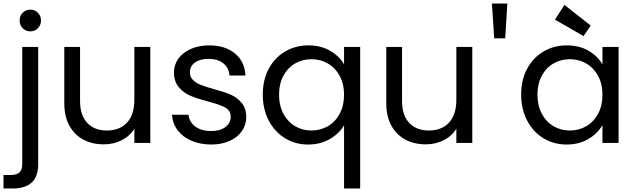

<svg xmlns="http://www.w3.org/2000/svg" viewBox="-47 -816 3628 1096"><path d="M126 -637Q100 -637 82.5 -655Q65 -673 65 -699Q65 -725 82.5 -743Q100 -761 126 -761Q152 -761 169.5 -743Q187 -725 187 -699Q187 -673 169.5 -655Q152 -637 126 -637ZM171 119Q171 192 134 226Q97 260 26 260H-27V183H11Q49 183 64.5 168Q80 153 80 117V-548H171Z M811 -548V0H720V-81Q694 -39 647.5 -15.5Q601 8 545 8Q481 8 430 -18.5Q379 -45 349.5 -98Q320 -151 320 -227V-548H410V-239Q410 -158 451 -114.5Q492 -71 563 -71Q636 -71 678 -116Q720 -161 720 -247V-548Z M1159 9Q1096 9 1046 -12.5Q996 -34 967 -72.5Q938 -111 935 -161H1029Q1033 -120 1067.5 -94Q1102 -68 1158 -68Q1210 -68 1240 -91Q1270 -114 1270 -149Q1270 -185 1238 -202.5Q1206 -220 1139 -237Q1078 -253 1039.5 -269.5Q1001 -286 973.5 -318.5Q946 -351 946 -404Q946 -446 971 -481Q996 -516 1042 -536.5Q1088 -557 1147 -557Q1238 -557 1294 -511Q1350 -465 1354 -385H1263Q1260 -428 1228.5 -454Q1197 -480 1144 -480Q1095 -480 1066 -459Q1037 -438 1037 -404Q1037 -377 1054.5 -359.5Q1072 -342 1098.5 -331.5Q1125 -321 1172 -308Q1231 -292 1268 -276.5Q1305 -261 1331.5 -230Q1358 -199 1359 -149Q1359 -104 1334 -68Q1309 -32 1263.5 -11.5Q1218 9 1159 9Z M1453 -276Q1453 -360 1487 -423.5Q1521 -487 1580.5 -522Q1640 -557 1714 -557Q1785 -557 1838.5 -525.5Q1892 -494 1917 -448V-548H2009V260H1917V-101Q1891 -55 1837 -23Q1783 9 1711 9Q1639 9 1580 -27Q1521 -63 1487 -128Q1453 -193 1453 -276ZM1917 -275Q1917 -337 1892 -383Q1867 -429 1824.5 -453.5Q1782 -478 1731 -478Q1680 -478 1638 -454Q1596 -430 1571 -384Q1546 -338 1546 -276Q1546 -213 1571 -166.5Q1596 -120 1638 -95.5Q1680 -71 1731 -71Q1782 -71 1824.5 -95.5Q1867 -120 1892 -166.5Q1917 -213 1917 -275Z M2649 -548V0H2558V-81Q2532 -39 2485.5 -15.5Q2439 8 2383 8Q2319 8 2268 -18.5Q2217 -45 2187.5 -98Q2158 -151 2158 -227V-548H2248V-239Q2248 -158 2289 -114.5Q2330 -71 2401 -71Q2474 -71 2516 -116Q2558 -161 2558 -247V-548Z M2849 -796 2837 -597H2774L2761 -796Z M2928 -276Q2928 -360 2962 -423.5Q2996 -487 3055.5 -522Q3115 -557 3188 -557Q3260 -557 3313 -526Q3366 -495 3392 -448V-548H3484V0H3392V-102Q3365 -54 3311.5 -22.5Q3258 9 3187 9Q3114 9 3055 -27Q2996 -63 2962 -128Q2928 -193 2928 -276ZM3392 -275Q3392 -337 3367 -383Q3342 -429 3299.5 -453.5Q3257 -478 3206 -478Q3155 -478 3113 -454Q3071 -430 3046 -384Q3021 -338 3021 -276Q3021 -213 3046 -166.5Q3071 -120 3113 -95.5Q3155 -71 3206 -71Q3257 -71 3299.5 -95.5Q3342 -120 3367 -166.5Q3392 -213 3392 -275ZM3121 -704 3175 -788 3325 -670 3284 -610Z"/></svg>

Font: Fz Poppins
Style: Regular
Weight: 400
Designer: Ninad Kale (Devanagari), Jonny Pinhorn (Latin)
Foundry: Indian Type Foundry
Version: Vit hóa bi Vntype.Com & FontZin.Com